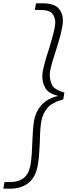

<svg xmlns="http://www.w3.org/2000/svg" viewBox="-28 -951 408 1157"><path d="M353 -352Q285 -334 257 -299.5Q229 -265 221 -221Q213 -175 212 -95Q211 -87 209 -42Q207 3 200 44Q187 117 143.5 151.5Q100 186 32 186H-8L-1 146H33Q84 146 115 121.5Q146 97 156 42Q161 11 163.5 -26.5Q166 -64 167 -99Q168 -131 170.5 -164Q173 -197 177 -222Q187 -279 222.5 -318.5Q258 -358 320 -372V-374Q263 -388 245 -421Q227 -454 227 -489Q227 -505 230 -523Q235 -548 244 -581Q253 -614 264 -646Q275 -681 285.5 -718.5Q296 -756 302 -787Q305 -803 305 -816Q305 -849 286 -870Q267 -891 216 -891H182L189 -931H229Q297 -931 324 -901.5Q351 -872 351 -828Q351 -810 347 -789Q340 -748 326 -703Q312 -658 310 -650Q283 -570 274 -524Q272 -510 272 -498Q272 -469 285 -440Q298 -411 360 -393Z"/></svg>

Font: Fz Poppins ExtLt
Style: Italic
Weight: 200
Italic angle: -10°
Designer: Ninad Kale (Devanagari), Jonny Pinhorn (Latin)
Foundry: Indian Type Foundry
Version: Vit hóa bi Vntype.Com & FontZin.Com